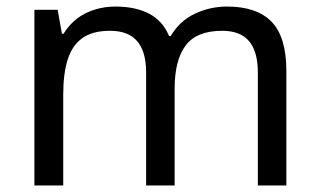

<svg xmlns="http://www.w3.org/2000/svg" viewBox="-20 -566 975 586"><path d="M673 -546Q764 -546 809 -499.5Q854 -453 854 -349V0H767V-345Q767 -408 740.5 -440Q714 -472 658 -472Q580 -472 546.5 -427Q513 -382 513 -296V0H426V-345Q426 -408 399 -440Q372 -472 316 -472Q262 -472 231 -449.5Q200 -427 186.5 -384Q173 -341 173 -278V0H85V-536H156L169 -463H174Q191 -491 215.5 -509.5Q240 -528 270 -537Q300 -546 332 -546Q394 -546 435.5 -524Q477 -502 496 -456H501Q528 -502 574.5 -524Q621 -546 673 -546Z"/></svg>

Font: Noto Sans Cham
Style: Regular
Weight: 400
Designer: Monotype Design Team
Foundry: Monotype Imaging Inc.
Version: Version 2.002